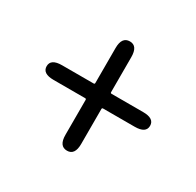

<svg xmlns="http://www.w3.org/2000/svg" viewBox="-117 -754 788 770"><g transform="rotate(30 277.5 -369.0)"><path d="M278 -116Q241 -116 241 -168V-330Q241 -335 236 -335H90Q38 -335 38 -369Q38 -403 90 -403H236Q241 -403 241 -408V-570Q241 -622 278 -622Q314 -622 314 -570V-408Q314 -403 319 -403H465Q517 -403 517 -369Q517 -335 465 -335H319Q314 -335 314 -330V-168Q314 -116 278 -116Z"/></g></svg>

Font: Resource Han Rounded CN
Style: Regular
Weight: 400
Designer: Cyano Hao (round all glyphs); Ryoko NISHIZUKA  (kana, bopomofo & ideographs); Paul D. Hunt (Latin, Greek & Cyrillic); Sa
Foundry: Cyano Hao
Version: 0.990